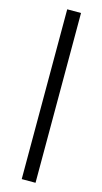

<svg xmlns="http://www.w3.org/2000/svg" viewBox="-138 -762 530 994"><g transform="rotate(15 127.0 -265.0)"><path d="M91 -720H165V190H91Z"/></g></svg>

Font: Fixel Italic Variable Display Thin
Style: Italic
Weight: 100
Italic angle: -10°
Designer: AlfaBravo + MacPaw
Foundry: Kyrylo Tkachov, Marchela Mozhyna, Serhii Makarenko, Maria Weinstein, Zakhar Kryvoshyya
Version: Version 1.210;Glyphs 3.2 (3217)